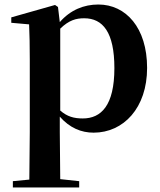

<svg xmlns="http://www.w3.org/2000/svg" viewBox="-20 -572 711 851"><path d="M395 16C527 16 632 -93 632 -271C632 -449 538 -552 416 -552C352 -552 292 -528 245 -474L237 -541L224 -550L30 -495V-471L109 -464C111 -415 112 -375 112 -309V14L110 224L37 231V259H331V231L247 222L245 13V-55C289 -5 340 16 395 16ZM247 -445C286 -483 318 -491 353 -491C436 -491 487 -429 487 -270C487 -104 428 -47 347 -47C308 -47 278 -55 247 -82Z"/></svg>

Font: Source Han Serif CN
Style: Bold
Weight: 700
Designer: Ryoko NISHIZUKA 西塚涼子 (kana & ideographs); Frank Grießhammer (Latin, Greek & Cyrillic); Wenlong ZHANG 张文龙 (bopomofo); San
Foundry: Adobe
Version: Version 2.003;hotconv 1.1.1;makeotfexe 2.6.0